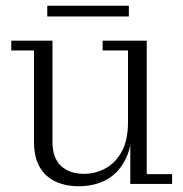

<svg xmlns="http://www.w3.org/2000/svg" viewBox="-20 -638 635 666"><path d="M253 8Q208 8 173 -8Q138 -24 118 -58Q98 -92 98 -146V-463H19V-497H162V-146Q162 -90 191.5 -62.5Q221 -35 272 -35Q311 -35 346 -54Q381 -73 402.5 -112.5Q424 -152 424 -214H440Q440 -137 416.5 -88Q393 -39 351 -15.5Q309 8 253 8ZM432 0V-170L424 -168V-463H336V-497H489V-34H577V0ZM144 -581V-618H427V-581Z"/></svg>

Font: Montagu Slab 144pt Light
Style: Regular
Weight: 300
Designer: Florian Karsten
Foundry: Florian Karsten
Version: Version 1.000